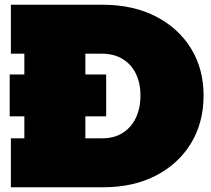

<svg xmlns="http://www.w3.org/2000/svg" viewBox="-20 -792 892 812"><path d="M429 -477V-300H21V-477ZM339 0V-207H410Q461.5 -206.5 498.2 -229.5Q535 -252.5 554.5 -293.5Q574 -334.5 574 -388Q574 -440.5 554.5 -480.5Q535 -520.5 498.2 -542.8Q461.5 -565 410 -565H339V-772H416Q543.5 -771.5 639 -722.5Q734.5 -673.5 787.8 -587Q841 -500.5 841 -388Q841 -273.5 787.8 -186Q734.5 -98.5 639 -49.2Q543.5 0 416 0ZM26 0V-207H83V-565H26V-772H378V-565H341V-207H378V0Z"/></svg>

Font: Hepta Slab ExtraLight Black
Style: Regular
Weight: 900
Version: Version 1.102